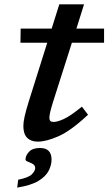

<svg xmlns="http://www.w3.org/2000/svg" viewBox="-20 -647 504 892"><path d="M229 -181.5Q218.5 -149 214 -129.8Q209.5 -110.5 209.5 -101.5Q209.5 -88.5 214.5 -84.5Q219.5 -80.5 229.5 -80.5Q246 -80.5 275.8 -93.8Q305.5 -107 360.5 -151.5L389 -114Q309.5 -39.5 252.2 -14.2Q195 11 155.5 11Q124 11 106.2 -6.8Q88.5 -24.5 88.5 -61.5Q88.5 -78.5 94 -104.2Q99.5 -130 112.5 -172L199.5 -448.5H75L76 -514H220L255.5 -627H370.5L335 -514H463.5V-448.5H314ZM98.5 94.5Q98.5 75.5 115 58Q131.5 40.5 165.5 40.5Q219.5 40.5 219.5 94.5Q219.5 120 206 146.5Q192.5 173 158 193.8Q123.5 214.5 60 224.5L64.5 188Q113.5 178 128.5 162.2Q143.5 146.5 143.5 134Q143.5 121 132.2 114.8Q121 108.5 109.8 104.2Q98.5 100 98.5 94.5Z"/></svg>

Font: Newsreader Caption Medium
Style: Italic
Weight: 500
Italic angle: -17°
Designer: Hugues Gentile
Foundry: Production Type
Version: Version 1.001